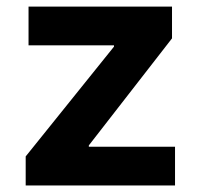

<svg xmlns="http://www.w3.org/2000/svg" viewBox="-20 -566 613 586"><path d="M58.4 0V-88.6L327.9 -423.7V-427.7H67.1V-545.9H505V-448.9L251.1 -122.2V-118.2H514.2V0Z"/></svg>

Font: Inter Variable LoSnoCo
Style: Regular
Weight: 400
Designer: Rasmus Andersson
Foundry: rsms
Version: Version 4.000;git-a52131595; featfreeze: case,dlig,ss01,ss02